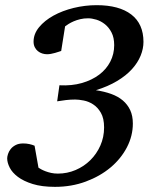

<svg xmlns="http://www.w3.org/2000/svg" viewBox="-20 -707 596 743"><path d="M535.2 -544.9Q535.2 -518.6 524.2 -491.5Q513.2 -464.4 490.7 -439.5Q468.3 -414.6 433.3 -393.6Q398.4 -372.6 351.1 -357.9Q383.8 -353 410.2 -343.5Q436.5 -334 455.1 -318.4Q473.6 -302.7 483.9 -280.8Q494.1 -258.8 494.1 -229Q494.1 -181.2 471.2 -137Q448.2 -92.8 407.7 -58.8Q367.2 -24.9 312 -4.4Q256.8 16.1 192.9 16.1Q142.1 16.1 106.7 5.1Q71.3 -5.9 49.3 -22.5Q27.3 -39.1 17.6 -58.3Q7.8 -77.6 7.8 -94.2Q7.8 -101.1 11 -111.1Q14.2 -121.1 21.2 -130.1Q28.3 -139.2 40.3 -145.5Q52.2 -151.9 69.8 -151.9Q82.5 -151.9 93.8 -149.4Q105 -147 113.8 -143.1L128.9 -58.1Q132.3 -55.7 139.4 -51.8Q146.5 -47.9 156.2 -44.2Q166 -40.5 178 -37.8Q189.9 -35.2 204.1 -35.2Q240.2 -35.2 272.7 -49.1Q305.2 -63 329.6 -87.2Q354 -111.3 368.4 -143.8Q382.8 -176.3 382.8 -213.9Q382.8 -249 370.4 -270.5Q357.9 -292 340.3 -303.2Q322.8 -314.5 303.7 -318.1Q284.7 -321.8 271 -321.8Q252.4 -321.8 235.4 -319.8Q218.3 -317.9 201.2 -314.9L210 -377Q257.8 -374.5 296.9 -385.7Q335.9 -397 363.8 -418Q391.6 -439 406.7 -468.3Q421.9 -497.6 421.9 -532.2Q421.9 -561.5 411.6 -581.3Q401.4 -601.1 386 -613.3Q370.6 -625.5 353 -630.9Q335.4 -636.2 320.8 -636.2Q304.7 -636.2 290.5 -632.8Q276.4 -629.4 265.1 -624.5Q253.9 -619.6 245.4 -614.3Q236.8 -608.9 231.9 -605L216.8 -509.8Q213.4 -508.8 207 -506.6Q200.7 -504.4 192.9 -502.2Q185.1 -500 177 -498.5Q168.9 -497.1 162.1 -497.1Q152.8 -497.1 143.6 -500Q134.3 -502.9 126.7 -509Q119.1 -515.1 114.5 -524.4Q109.9 -533.7 109.9 -545.9Q109.9 -575.7 131.1 -601.6Q152.3 -627.4 186.8 -646.5Q221.2 -665.5 265.1 -676.3Q309.1 -687 354 -687Q440.9 -687 488 -650.9Q535.2 -614.7 535.2 -544.9Z"/></svg>

Font: Charis SIL Viet
Style: Italic
Weight: 400
Italic angle: -11°
Foundry: SIL International
Version: Version 5.000